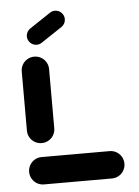

<svg xmlns="http://www.w3.org/2000/svg" viewBox="-51 -736 561 777"><g transform="rotate(-5 229.5 -348.0)"><path d="M427.8 -55.6Q427.8 -40.4 420.4 -27.6Q413 -14.8 400.2 -7.4Q387.4 0 372.2 0H96.3Q81.1 0 68.3 -7.4Q55.6 -14.8 48.1 -27.6Q40.7 -40.4 40.7 -55.6Q40.7 -70.7 48.1 -83.5Q55.6 -96.3 68.3 -103.7Q81.1 -111.1 96.3 -111.1H372.2Q387.4 -111.1 400.2 -103.7Q413 -96.3 420.4 -83.5Q427.8 -70.7 427.8 -55.6ZM101.9 -167.4Q86.7 -167.4 73.9 -174.8Q61.1 -182.2 53.7 -195Q46.3 -207.8 46.3 -223V-463Q46.3 -478.1 53.7 -490.9Q61.1 -503.7 73.9 -511.1Q86.7 -518.5 101.9 -518.5Q117 -518.5 129.8 -511.1Q142.6 -503.7 150 -490.9Q157.4 -478.1 157.4 -463V-223Q157.4 -207.8 150 -195Q142.6 -182.2 129.8 -174.8Q117 -167.4 101.9 -167.4ZM116.3 -565.6Q101.1 -565.6 90.2 -576.5Q79.3 -587.4 79.3 -602.6Q79.3 -611.9 83.5 -619.8Q87.8 -627.8 95.2 -633L180.7 -690Q190 -696.3 201.5 -696.3Q216.7 -696.3 227.6 -685.4Q238.5 -674.4 238.5 -659.3Q238.5 -650 234.3 -642Q230 -634.1 222.6 -628.9L137 -571.9Q127.8 -565.6 116.3 -565.6Z"/></g></svg>

Font: 26F Galaxy Sans
Style: Regular
Weight: 400
Designer: C₂₉H₂₅N₃O₅
Version: Version 1.100;FEAKit 1.0